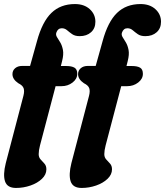

<svg xmlns="http://www.w3.org/2000/svg" viewBox="-31 -752 815 948"><path d="M30.5 -386Q30.5 -404 43.8 -415.2Q57 -426.5 78.5 -426.5H117.5L151.5 -548.5Q177.5 -644.5 222.8 -688.2Q268 -732 339 -732Q384.5 -732 412.2 -706.8Q440 -681.5 440 -644.5Q440 -612 418.5 -592.8Q397 -573.5 362.5 -573.5Q339.5 -573.5 325.5 -583.2Q311.5 -593 300.2 -602.8Q289 -612.5 274 -612.5Q254.5 -612.5 247 -590.5Q243.5 -579.5 250.5 -568.5Q257.5 -557.5 266.5 -542.5Q275.5 -527.5 279.8 -505.2Q284 -483 275.5 -450L269.5 -426H297Q322.5 -426 336.5 -418Q350.5 -410 350.5 -387.5Q350.5 -362.5 327.2 -344.5Q304 -326.5 273 -326.5H243.5L166.5 -34Q160 -9 160 9Q160 25 169.5 35.2Q179 45.5 188.5 56Q198 66.5 198 84Q198 110 176 131Q154 152 119.5 164Q85 176 48 176Q5 176 -6 143.8Q-17 111.5 -2.5 53.5L84.5 -278.5Q90.5 -301.5 85.8 -316Q81 -330.5 59.5 -341Q30.5 -360.5 30.5 -386ZM354.5 -386Q354.5 -404 367.8 -415.2Q381 -426.5 402.5 -426.5H441.5L475.5 -548.5Q501.5 -644.5 546.8 -688.2Q592 -732 663 -732Q708.5 -732 736.2 -706.8Q764 -681.5 764 -644.5Q764 -612 742.5 -592.8Q721 -573.5 686.5 -573.5Q663.5 -573.5 649.5 -583.2Q635.5 -593 624.2 -602.8Q613 -612.5 598 -612.5Q578.5 -612.5 571 -590.5Q567.5 -579.5 574.5 -568.5Q581.5 -557.5 590.5 -542.5Q599.5 -527.5 603.8 -505.2Q608 -483 599.5 -450L593.5 -426H621Q646.5 -426 660.5 -418Q674.5 -410 674.5 -387.5Q674.5 -362.5 651.2 -344.5Q628 -326.5 597 -326.5H567.5L490.5 -34Q484 -9 484 9Q484 25 493.5 35.2Q503 45.5 512.5 56Q522 66.5 522 84Q522 110 500 131Q478 152 443.5 164Q409 176 372 176Q329 176 318 143.8Q307 111.5 321.5 53.5L408.5 -278.5Q414.5 -301.5 409.8 -316Q405 -330.5 383.5 -341Q354.5 -360.5 354.5 -386Z"/></svg>

Font: Fraunces 144pt SuperSoft
Style: Bold Italic
Weight: 700
Italic angle: -16°
Version: Version 1.000;[0bf87f6ff]